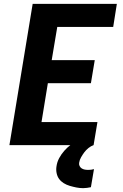

<svg xmlns="http://www.w3.org/2000/svg" viewBox="-20 -755 640 999"><path d="M29 0 150 -735H588L569 -615H278L249 -442H473L453 -322H229L196 -120H487L467 0ZM413 224Q395 224 377.5 220.5Q360 217 343 212Q326 207 311.5 198Q297 189 287.5 176Q278 163 274.5 145.5Q271 128 274 110Q277 88 288 67.5Q299 47 314.5 29.5Q330 12 348.5 -2Q367 -16 388 -25.5Q409 -35 431 -40Q453 -45 474 -45L467 0Q453 5 440.5 15Q428 25 419 37Q410 49 402 63Q394 77 392 91Q390 100 394 108.5Q398 117 405.5 121.5Q413 126 421.5 127.5Q430 129 440 129Q447 129 454.5 128Q462 127 469 125L453 219Q443 221 433 222.5Q423 224 413 224Z"/></svg>

Font: Iosevka Heavy Extended Oblique
Style: Regular
Weight: 900
Width: 7
Italic angle: -9°
Monospace: yes
Designer: Belleve Invis
Foundry: Belleve Invis
Version: Version 32.5.0; ttfautohint (v1.8.4)